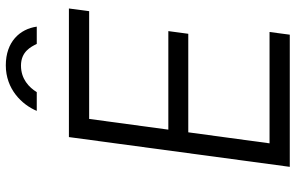

<svg xmlns="http://www.w3.org/2000/svg" viewBox="-194 -800 994 645"><g transform="rotate(-90 302.5 -477.0)"><path d="M509 0 518 -68H144L181 -341H512L521 -408H190L226 -674H588L597 -742H165L65 0ZM316 -850C332 -876 360 -903 405 -903C452 -903 468 -870 478 -850H536C528 -907 485 -954 406 -954C326 -954 274 -900 253 -850Z"/></g></svg>

Font: Cheyenne Sans Light
Style: Italic
Weight: 300
Italic angle: -8.13011°
Designer: The Public Sans project authors (U.S. Web Design System), Libre Franklin designed by Pablo Impallari and Rodrigo Fuenzal
Foundry: The Cheyenne Sans Project Authors
Version: Version 2.007